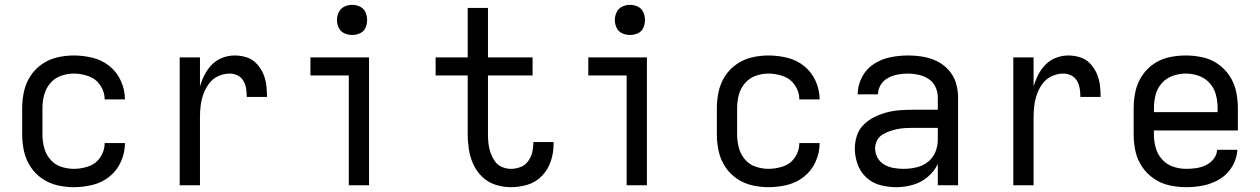

<svg xmlns="http://www.w3.org/2000/svg" viewBox="-20 -768 5224 796"><path d="M286 8Q325 8 364 -1.5Q403 -11 434 -36Q465 -61 481.5 -98Q498 -135 498 -175H414Q414 -143 396 -116Q378 -89 347.5 -78.5Q317 -68 286 -68Q259 -68 232.5 -77Q206 -86 188 -107.5Q170 -129 163 -156Q156 -183 156 -210V-320Q156 -348 163 -374.5Q170 -401 188 -422.5Q206 -444 232.5 -453.5Q259 -463 286 -463Q317 -463 347.5 -452Q378 -441 396 -414Q414 -387 414 -356H498Q498 -395 481.5 -432Q465 -469 434 -494Q403 -519 364 -528.5Q325 -538 286 -538Q251 -538 217 -530Q183 -522 154 -502Q125 -482 106 -452.5Q87 -423 79.5 -389Q72 -355 72 -320V-210Q72 -175 79.5 -141Q87 -107 106 -77.5Q125 -48 154 -28Q183 -8 217 0Q251 8 286 8Z M725 0H809V-281Q809 -306 812 -330.5Q815 -355 823.5 -378.5Q832 -402 847 -422Q862 -442 885 -452.5Q908 -463 933 -463Q950 -463 965.5 -455Q981 -447 989.5 -432Q998 -417 1000.5 -400Q1003 -383 1003 -366H1087Q1087 -391 1084 -415.5Q1081 -440 1071 -463Q1061 -486 1043.5 -504.5Q1026 -523 1002 -530.5Q978 -538 953 -538Q927 -538 902 -528.5Q877 -519 858.5 -500Q840 -481 828 -457.5Q816 -434 809 -409V-530H725Z M1426 0H1510V-530H1267V-455H1426ZM1440 -623Q1457 -623 1472.5 -630Q1488 -637 1495 -652.5Q1502 -668 1502 -685Q1502 -702 1495 -717.5Q1488 -733 1472.5 -740.5Q1457 -748 1440 -748Q1423 -748 1407.5 -740.5Q1392 -733 1384.5 -717.5Q1377 -702 1377 -685Q1377 -668 1384.5 -652.5Q1392 -637 1407.5 -630Q1423 -623 1440 -623Z M2098 8Q2134 8 2168 -2.5Q2202 -13 2227 -39Q2252 -65 2263.5 -99.5Q2275 -134 2275 -169Q2275 -174 2275 -179H2191Q2191 -176 2191 -174Q2191 -154 2186 -134.5Q2181 -115 2168.5 -98.5Q2156 -82 2137 -75Q2118 -68 2098 -68Q2079 -68 2060.5 -76Q2042 -84 2031 -100.5Q2020 -117 2013.5 -135.5Q2007 -154 2005 -173.5Q2003 -193 2003 -212V-455H2188V-530H2003V-735H1919V-530H1786V-455H1919V-212Q1919 -180 1924 -148Q1929 -116 1942.5 -86.5Q1956 -57 1979.5 -34.5Q2003 -12 2034.5 -2Q2066 8 2098 8Z M2578 0H2662V-530H2419V-455H2578ZM2592 -623Q2609 -623 2624.5 -630Q2640 -637 2647 -652.5Q2654 -668 2654 -685Q2654 -702 2647 -717.5Q2640 -733 2624.5 -740.5Q2609 -748 2592 -748Q2575 -748 2559.5 -740.5Q2544 -733 2536.5 -717.5Q2529 -702 2529 -685Q2529 -668 2536.5 -652.5Q2544 -637 2559.5 -630Q2575 -623 2592 -623Z M3166 8Q3205 8 3244 -1.5Q3283 -11 3314 -36Q3345 -61 3361.5 -98Q3378 -135 3378 -175H3294Q3294 -143 3276 -116Q3258 -89 3227.5 -78.5Q3197 -68 3166 -68Q3139 -68 3112.5 -77Q3086 -86 3068 -107.5Q3050 -129 3043 -156Q3036 -183 3036 -210V-320Q3036 -348 3043 -374.5Q3050 -401 3068 -422.5Q3086 -444 3112.5 -453.5Q3139 -463 3166 -463Q3197 -463 3227.5 -452Q3258 -441 3276 -414Q3294 -387 3294 -356H3378Q3378 -395 3361.5 -432Q3345 -469 3314 -494Q3283 -519 3244 -528.5Q3205 -538 3166 -538Q3131 -538 3097 -530Q3063 -522 3034 -502Q3005 -482 2986 -452.5Q2967 -423 2959.5 -389Q2952 -355 2952 -320V-210Q2952 -175 2959.5 -141Q2967 -107 2986 -77.5Q3005 -48 3034 -28Q3063 -8 3097 0Q3131 8 3166 8Z M3696 8Q3730 8 3764 -1.5Q3798 -11 3825.5 -34Q3853 -57 3868 -88V0H3952V-364Q3952 -395 3943 -424.5Q3934 -454 3913 -477.5Q3892 -501 3864 -514.5Q3836 -528 3805.5 -533Q3775 -538 3744 -538Q3707 -538 3670.5 -530.5Q3634 -523 3602.5 -502.5Q3571 -482 3553.5 -448Q3536 -414 3536 -378V-377H3620Q3620 -398 3631.5 -416.5Q3643 -435 3662 -445Q3681 -455 3702 -459Q3723 -463 3744 -463Q3766 -463 3788.5 -458Q3811 -453 3830 -440.5Q3849 -428 3858.5 -407Q3868 -386 3868 -364V-313H3765Q3738 -313 3710.5 -311Q3683 -309 3656.5 -302Q3630 -295 3605.5 -283Q3581 -271 3561 -251.5Q3541 -232 3532.5 -205.5Q3524 -179 3524 -152Q3524 -119 3535.5 -87Q3547 -55 3572 -32Q3597 -9 3629.5 -0.5Q3662 8 3696 8ZM3726 -68Q3706 -68 3685.5 -71.5Q3665 -75 3647 -85Q3629 -95 3618.5 -113.5Q3608 -132 3608 -153Q3608 -169 3615.5 -184.5Q3623 -200 3637 -209Q3651 -218 3667 -223.5Q3683 -229 3699 -232.5Q3715 -236 3731.5 -237Q3748 -238 3765 -238H3868V-189Q3868 -163 3858 -138Q3848 -113 3826.5 -96.5Q3805 -80 3779 -74Q3753 -68 3726 -68Z M4181 0H4265V-281Q4265 -306 4268 -330.5Q4271 -355 4279.5 -378.5Q4288 -402 4303 -422Q4318 -442 4341 -452.5Q4364 -463 4389 -463Q4406 -463 4421.5 -455Q4437 -447 4445.5 -432Q4454 -417 4456.5 -400Q4459 -383 4459 -366H4543Q4543 -391 4540 -415.5Q4537 -440 4527 -463Q4517 -486 4499.5 -504.5Q4482 -523 4458 -530.5Q4434 -538 4409 -538Q4383 -538 4358 -528.5Q4333 -519 4314.5 -500Q4296 -481 4284 -457.5Q4272 -434 4265 -409V-530H4181Z M4898 8Q4935 8 4971 0.5Q5007 -7 5038.5 -26.5Q5070 -46 5089 -78.5Q5108 -111 5110 -147H5026Q5025 -126 5011.5 -109Q4998 -92 4979 -83Q4960 -74 4939.5 -71Q4919 -68 4898 -68Q4870 -68 4843.5 -77Q4817 -86 4798 -107Q4779 -128 4771.5 -155Q4764 -182 4764 -210V-227H5112V-320Q5112 -355 5104.5 -389.5Q5097 -424 5077.5 -453.5Q5058 -483 5029 -503Q5000 -523 4965.5 -530.5Q4931 -538 4896 -538Q4861 -538 4826.5 -530.5Q4792 -523 4763 -503Q4734 -483 4714.5 -453.5Q4695 -424 4687.5 -389.5Q4680 -355 4680 -320V-210Q4680 -175 4687.5 -140.5Q4695 -106 4715 -76.5Q4735 -47 4764.5 -27Q4794 -7 4828.5 0.5Q4863 8 4898 8ZM4764 -303V-320Q4764 -348 4771 -375Q4778 -402 4796.5 -423Q4815 -444 4842 -453.5Q4869 -463 4896 -463Q4924 -463 4950.5 -453.5Q4977 -444 4995.5 -423Q5014 -402 5021 -375Q5028 -348 5028 -320V-303Z"/></svg>

Font: Iosevka SS01 Extended
Style: Regular
Weight: 400
Width: 7
Monospace: yes
Designer: Belleve Invis
Foundry: Belleve Invis
Version: Version 3.4.7; ttfautohint (v1.8.3)